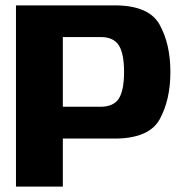

<svg xmlns="http://www.w3.org/2000/svg" viewBox="-20 -695 688 715"><path d="M39.5 0H214V-179H407C492 -179 548 -203 574.5 -250.5C601 -298.5 614.5 -357 614.5 -427C614.5 -496.5 601 -555.5 574.5 -603C548 -651 492 -675 407 -675H39.5ZM214 -297.5V-557H355C386.5 -557 408.5 -547 422 -527C435 -507 442 -473.5 442 -427C442 -380.5 435 -347 422 -327C408.5 -307.5 386.5 -297.5 355 -297.5Z"/></svg>

Font: Anybody
Style: Bold
Weight: 700
Designer: Tyler Finck
Foundry: Etcetera Type Company
Version: Version 1.110